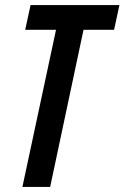

<svg xmlns="http://www.w3.org/2000/svg" viewBox="-20 -734 489 754"><path d="M68 0 200 -617H79L100 -714H449L428 -617H308L177 0Z"/></svg>

Font: Noto Sans ExtraCondensed SemiBold
Style: Italic
Weight: 600
Width: 2
Italic angle: -12°
Designer: Monotype Design Team
Foundry: Monotype Imaging Inc.
Version: Version 2.013; ttfautohint (v1.8.4.7-5d5b)